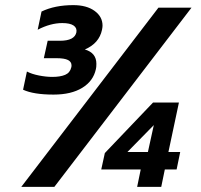

<svg xmlns="http://www.w3.org/2000/svg" viewBox="-20 -729 785 749"><path d="M70 -379 85 -450Q104 -440 132 -434.5Q160 -429 184 -429Q215 -429 234 -437Q253 -445 258 -466Q259 -469 259 -474Q259 -488 245 -495Q231 -502 200 -502H151L166 -570H214Q271 -570 278 -603Q281 -620 267 -629.5Q253 -639 223 -639Q177 -639 127 -613L142 -684Q194 -709 266 -709Q318 -709 349 -686.5Q380 -664 380 -629Q380 -623 378 -613Q367 -560 311 -536Q356 -523 356 -480Q356 -466 354 -459Q344 -413 301 -386.5Q258 -360 189 -360Q111 -360 70 -379ZM598 -699H727L192 0H63ZM529 -68H375L389 -132L577 -329H678L637 -136H683L669 -68H623L609 0H515ZM557 -136 580 -241 477 -136Z"/></svg>

Font: Prompt Medium
Style: Italic
Weight: 500
Italic angle: -12°
Designer: Katatrad Team
Foundry: CadsonDemak
Version: Version 1.001